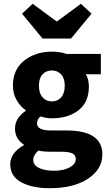

<svg xmlns="http://www.w3.org/2000/svg" viewBox="-20 -780 574 1011"><path d="M242 211Q149 211 91.5 179.5Q34 148 34 85Q34 25 105 -15V-19Q59 -49 59 -103Q59 -158 115 -196V-200Q86 -220 67 -254Q48 -288 48 -329Q48 -414 107.5 -461Q167 -508 253 -508Q297 -508 330 -496H511V-389H432Q448 -362 448 -324Q448 -242 393.5 -199.5Q339 -157 253 -157Q224 -157 193 -167Q175 -152 175 -130Q175 -93 250 -93H330Q519 -93 519 33Q519 111 443.5 161Q368 211 242 211ZM321 -329Q321 -367 302 -388Q283 -409 253 -409Q223 -409 204 -388.5Q185 -368 185 -329Q185 -289 204 -267.5Q223 -246 253 -246Q283 -246 302 -267.5Q321 -289 321 -329ZM265 119Q314 119 346.5 101.5Q379 84 379 58Q379 36 360.5 27.5Q342 19 303 19H252Q206 19 182 13Q155 37 155 62Q155 89 184.5 104Q214 119 265 119ZM204 -577 96 -708 152 -760 277 -668H281L406 -760L462 -708L354 -577Z"/></svg>

Font: Toshiba Sans
Style: Bold
Weight: 700
Designer: Paul D. Hunt
Foundry: Toshiba Corporation
Version: Version 2.020;PS 2.0;hotconv 1.0.86;makeotf.lib2.5.63406